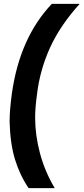

<svg xmlns="http://www.w3.org/2000/svg" viewBox="-20 -860 435 1000"><path d="M265 120H129Q83 52 58 -30Q33 -112 30 -226Q30 -287 42 -374Q83 -664 250 -840H395Q293 -727 240.5 -611.5Q188 -496 173 -371Q163 -299 163 -248Q163 -157 188 -62.5Q213 32 265 120Z"/></svg>

Font: Tanohe Sans SemiBold
Style: Italic
Weight: 600
Designer: Village Type and Design LLC & Cristiano Sobral
Foundry: Cooper Hewitt Smithsonian Design Museum
Version: Version 1.00;September 29, 2021;FontCreator 13.0.0.2655 64-b